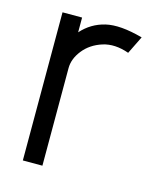

<svg xmlns="http://www.w3.org/2000/svg" viewBox="-83 -555 511 616"><g transform="rotate(15 173.0 -247.0)"><path d="M50 0V-492H115V-443Q147 -479 193.5 -490Q240 -501 316 -480L287 -421Q239 -438 200 -425.5Q161 -413 138 -384Q115 -355 115 -324V0Z"/></g></svg>

Font: Kulim Park Light
Style: Regular
Weight: 300
Designer: Noponies / Dale Sattler
Foundry: Noponies
Version: Version 1.000; ttfautohint (v1.8.3)